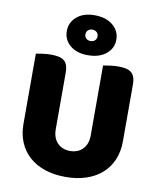

<svg xmlns="http://www.w3.org/2000/svg" viewBox="-94 -937 853 1027"><g transform="rotate(10 332.0 -423.5)"><path d="M602 -224Q602 -170 583.5 -125.5Q565 -81 530 -49.5Q495 -18 445 -1Q395 16 332 16Q269 16 219 -1Q169 -18 134 -49.5Q99 -81 80.5 -125.5Q62 -170 62 -224V-606Q73 -608 97 -611.5Q121 -615 143 -615Q166 -615 183.5 -611.5Q201 -608 213 -599Q225 -590 231 -574Q237 -558 237 -532V-227Q237 -179 263.5 -152Q290 -125 332 -125Q375 -125 401 -152Q427 -179 427 -227V-606Q438 -608 462 -611.5Q486 -615 508 -615Q531 -615 548.5 -611.5Q566 -608 578 -599Q590 -590 596 -574Q602 -558 602 -532ZM204 -754Q204 -801 240 -832Q276 -863 336 -863Q399 -863 436 -832Q473 -801 473 -754Q473 -707 436 -676.5Q399 -646 336 -646Q276 -646 240 -676.5Q204 -707 204 -754ZM305 -754Q305 -740 314.5 -731.5Q324 -723 337 -723Q352 -723 361.5 -731.5Q371 -740 371 -754Q371 -768 361.5 -776.5Q352 -785 337 -785Q324 -785 314.5 -776.5Q305 -768 305 -754Z"/></g></svg>

Font: Baloo Paaji
Style: Regular
Weight: 400
Designer: Shuchita Grover and Ek Type
Foundry: Ek Type
Version: Version 1.007;PS 1.000;hotconv 1.0.88;makeotf.lib2.5.647800